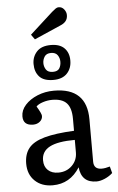

<svg xmlns="http://www.w3.org/2000/svg" viewBox="-64 -1034 668 1091"><g transform="rotate(-5 269.5 -488.5)"><path d="M192 14Q129 14 90.5 -23Q52 -60 52 -121Q52 -176 79.5 -210Q107 -244 170 -261.5Q233 -279 339 -284V-352Q339 -414 313 -442Q287 -470 231 -470Q204 -470 177.5 -461.5Q151 -453 139 -440Q165 -397 165 -384Q165 -365 149.5 -352Q134 -339 111 -339Q54 -339 54 -391Q54 -426 80.5 -455.5Q107 -485 150.5 -503Q194 -521 245 -521Q432 -521 432 -341V-100Q432 -56 477 -56Q488 -56 499 -58Q510 -60 524 -64L534 -26Q516 -9 490 2.5Q464 14 442 14Q356 14 347 -75Q291 14 192 14ZM230 -55Q277 -55 308 -85.5Q339 -116 339 -161V-232Q242 -232 195.5 -207.5Q149 -183 149 -132Q149 -96 171 -75.5Q193 -55 230 -55ZM248 -582Q193 -582 168 -609.5Q143 -637 143 -682Q143 -723 169.5 -752Q196 -781 250 -781Q301 -781 327 -754.5Q353 -728 353 -684Q353 -639 326 -610.5Q299 -582 248 -582ZM249 -628Q276 -628 286 -644Q296 -660 296 -682Q296 -703 284.5 -719.5Q273 -736 247 -736Q221 -736 210 -719Q199 -702 199 -682Q199 -662 210 -645Q221 -628 249 -628ZM163 -821 143 -849 274 -968Q287 -979 295.5 -985Q304 -991 313 -991Q332 -991 344 -975.5Q356 -960 356 -943Q356 -922 345 -908.5Q334 -895 314 -887Z"/></g></svg>

Font: Literata 12pt
Style: Regular
Weight: 400
Designer: Latin by Veronika Burian and Jose Scaglione. Greek by Irene Vlachou. Cyrillic by Vera Evstafieva.
Foundry: TypeTogether
Version: Version 3.002